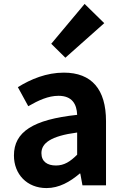

<svg xmlns="http://www.w3.org/2000/svg" viewBox="-20 -944 631 978"><path d="M217 14C281 14 337 -18 386 -60H389L400 0H520V-327C520 -489 447 -574 305 -574C217 -574 137 -541 71 -500L124 -403C176 -433 226 -456 278 -456C347 -456 371 -414 373 -359C148 -335 51 -272 51 -152C51 -57 117 14 217 14ZM265 -101C222 -101 191 -120 191 -164C191 -214 237 -251 373 -269V-156C338 -121 307 -101 265 -101ZM313 -650 511 -826 411 -924 241 -721Z"/></svg>

Font: Noto Sans T Chinese Bold
Style: Bold
Weight: 700
Designer: Ryoko NISHIZUKA (kana & ideographs); Paul D. Hunt (Latin, Greek & Cyrillic); Wenlong ZHANG (bopomofo); Sandoll Communica
Foundry: Adobe Systems Incorporated
Version: Version 1.000;PS 1;hotconv 1.0.78;makeotf.lib2.5.61930